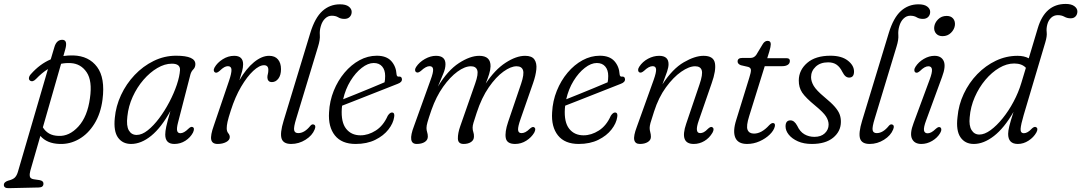

<svg xmlns="http://www.w3.org/2000/svg" viewBox="-99 -742 5637 1001"><path d="M88.5 -330Q71.5 -312.5 58 -321.5Q50.5 -326.5 52 -336.5Q53.5 -346.5 62.5 -356Q109 -408.5 165.5 -432.5L184 -494.5Q195 -534.5 225.5 -534.5Q255 -534.5 241.5 -485.5L231.5 -450Q256 -453.5 283 -453Q364.5 -450.5 407.2 -393Q450 -335.5 435.5 -223Q426 -149.5 393.2 -96.8Q360.5 -44 313 -16.8Q265.5 10.5 212 8.5Q145.5 6.5 111.5 -33.5L59 148.5Q54.5 165 56.5 177.2Q58.5 189.5 76.5 192.5L107 197Q127.5 200.5 127.5 215Q128 235 103 235.5L-54 239Q-79 239.5 -79 221.5Q-79 207.5 -57 200Q-32.5 194 -22.2 184.2Q-12 174.5 -6 155L151 -382Q119.5 -362.5 88.5 -330ZM206 -33.5Q262 -30.5 309.5 -82.2Q357 -134 370 -230.5Q383 -320.5 352.8 -365.2Q322.5 -410 270 -413Q244 -414.5 219.5 -409.5L124.5 -78Q137 -57.5 156.8 -46Q176.5 -34.5 206 -33.5Z M829 -102.5Q821.5 -73.5 824.5 -60.5Q827.5 -47.5 841.5 -47.5Q860 -47.5 883.5 -71Q897 -84 905.5 -79.5Q918 -74 907 -50.5Q893.5 -25 867.5 -8.2Q841.5 8.5 810 8.5Q762.5 8.5 762.5 -40.5Q762.5 -57 767.8 -82Q773 -107 789.5 -163.5Q742 -77 689.5 -34.2Q637 8.5 584.5 8.5Q540 8.5 516.2 -24.8Q492.5 -58 499.5 -127Q505 -188.5 532 -246.5Q559 -304.5 602.8 -350.8Q646.5 -397 702 -424.2Q757.5 -451.5 819 -451.5Q921.5 -451.5 919.5 -406Q919 -390.5 908.8 -380.2Q898.5 -370 894 -354.5ZM565 -135Q559 -85.5 572.8 -62Q586.5 -38.5 613.5 -38.5Q641 -38.5 671.2 -62.5Q701.5 -86.5 730.8 -125.5Q760 -164.5 784 -210.2Q808 -256 822.8 -300Q837.5 -344 839.5 -377Q841 -410 797 -410Q759.5 -410 721 -387.2Q682.5 -364.5 649 -325.8Q615.5 -287 593 -237.8Q570.5 -188.5 565 -135Z M1024.5 -363.5Q1018 -365.5 1016 -372.8Q1014 -380 1019.5 -390Q1033.5 -415 1062 -433Q1090.5 -451 1122 -451Q1168.5 -451 1168.5 -406.5Q1168.5 -390.5 1163 -369.8Q1157.5 -349 1149 -323.5Q1184.5 -384.5 1225.2 -417.8Q1266 -451 1304 -451Q1334.5 -451 1350.2 -432.2Q1366 -413.5 1366 -381.5Q1366 -350 1352.2 -332Q1338.5 -314 1318.5 -314Q1306.5 -314 1300.8 -321Q1295 -328 1295 -338.5Q1295 -347.5 1297.5 -356.2Q1300 -365 1300 -377.5Q1300 -402 1277.5 -402Q1253 -402 1221.2 -372.5Q1189.5 -343 1158.2 -290Q1127 -237 1104.5 -166.5Q1091.5 -126.5 1087.2 -106.8Q1083 -87 1083 -73.5Q1083 -57 1091 -47.5Q1099 -38 1099 -27.5Q1099 -11.5 1080.2 -1.5Q1061.5 8.5 1035.5 8.5Q1007 8.5 1002.2 -14Q997.5 -36.5 1016 -88L1095 -320.5Q1108.5 -360 1107.8 -378.5Q1107 -397 1089 -397Q1080 -397 1070 -391.5Q1060 -386 1046 -372.5Q1032 -360.5 1024.5 -363.5Z M1673.5 -719.5Q1704 -719.5 1719.2 -707.8Q1734.5 -696 1734.5 -680Q1734.5 -664.5 1724.5 -654Q1714.5 -643.5 1696.5 -643.5Q1677.5 -643.5 1664.2 -651.8Q1651 -660 1630.5 -660Q1611 -660 1595.8 -645.2Q1580.5 -630.5 1573.5 -605.5Q1566.5 -582 1568.5 -558.8Q1570.5 -535.5 1559 -498.5L1445.5 -124Q1431.5 -79 1434.5 -63.5Q1437.5 -48 1456 -48Q1488.5 -48 1519 -86Q1527.5 -96 1536 -93Q1550.5 -88.5 1541.5 -67Q1529 -35.5 1494 -13.5Q1459 8.5 1419 8.5Q1378 8.5 1369 -19.8Q1360 -48 1379.5 -112L1519 -571Q1543 -649.5 1581.8 -684.5Q1620.5 -719.5 1673.5 -719.5Z M1956 -132Q1951.5 -99.5 1926.2 -67Q1901 -34.5 1857.5 -13Q1814 8.5 1755 8.5Q1682.5 8.5 1647 -36Q1611.5 -80.5 1616.5 -156.5Q1619.5 -215.5 1641 -268.8Q1662.5 -322 1697.2 -363.2Q1732 -404.5 1775.2 -428Q1818.5 -451.5 1865.5 -451.5Q1915.5 -451.5 1940.8 -423.8Q1966 -396 1968.5 -354Q1970 -341.5 1980 -342.5Q1995 -344.5 1996.5 -330Q1998 -313.5 1974.5 -305Q1944 -293 1904 -277.2Q1864 -261.5 1822.2 -245Q1780.5 -228.5 1744 -214.2Q1707.5 -200 1684.5 -191Q1683.5 -183.5 1683 -175.5Q1678.5 -105 1705.5 -70.8Q1732.5 -36.5 1780.5 -36.5Q1821 -36.5 1860.2 -61.5Q1899.5 -86.5 1922.5 -138.5Q1934 -156 1945 -155.5Q1960 -154.5 1956 -132ZM1849.5 -413.5Q1819.5 -413.5 1787 -388.2Q1754.5 -363 1728.2 -320.2Q1702 -277.5 1690 -224.5Q1717 -235 1755 -250.5Q1793 -266 1833.2 -282.5Q1873.5 -299 1906 -313Q1909 -326 1909 -346Q1909 -377 1893.5 -395.2Q1878 -413.5 1849.5 -413.5Z M2300.5 -84 2378.5 -307Q2396 -356.5 2389 -376.5Q2382 -396.5 2356 -396.5Q2324.5 -396.5 2286 -368.5Q2247.5 -340.5 2211.2 -289.5Q2175 -238.5 2150.5 -169Q2135 -124 2129.8 -105.2Q2124.5 -86.5 2124.5 -74.5Q2124.5 -63.5 2128 -52.8Q2131.5 -42 2131.5 -30Q2131.5 -12 2115.5 -1.8Q2099.5 8.5 2073.5 8.5Q2023.5 8.5 2059.5 -85L2146 -325.5Q2160.5 -364.5 2159 -380.8Q2157.5 -397 2140.5 -397Q2121.5 -397 2095 -372Q2080.5 -360.5 2072.5 -365Q2066 -367.5 2065.2 -375.8Q2064.5 -384 2070.5 -393Q2087 -418 2116.2 -434.5Q2145.5 -451 2174 -451Q2223.5 -451 2223.5 -407.5Q2223.5 -384.5 2212 -357.8Q2200.5 -331 2184 -290.5Q2235 -375 2293.5 -413Q2352 -451 2399.5 -451Q2459.5 -451 2458.5 -396Q2458 -378 2451.2 -356Q2444.5 -334 2433.5 -306.5Q2481.5 -379 2537 -415Q2592.5 -451 2638.5 -451Q2674 -451 2687.2 -431.8Q2700.5 -412.5 2697.2 -380.2Q2694 -348 2680.5 -309.5L2615 -121.5Q2601 -82 2602 -65Q2603 -48 2620 -48Q2629.5 -48 2639.8 -53Q2650 -58 2664 -71.5Q2677.5 -83 2684.5 -79Q2698 -72.5 2686 -50Q2671.5 -25.5 2644.8 -8.5Q2618 8.5 2586.5 8.5Q2544 8.5 2538 -22Q2532 -52.5 2550 -106L2618 -306Q2634.5 -355 2627.8 -375.8Q2621 -396.5 2594 -396.5Q2564.5 -396.5 2525.8 -368.8Q2487 -341 2449.5 -287Q2412 -233 2386 -153.5Q2374 -117.5 2369.5 -102Q2365 -86.5 2365 -76.5Q2365 -63.5 2368.8 -53Q2372.5 -42.5 2372 -30Q2372 -12 2357 -1.8Q2342 8.5 2318 8.5Q2289 8.5 2288.2 -19.2Q2287.5 -47 2300.5 -84Z M3119 -132Q3114.5 -99.5 3089.2 -67Q3064 -34.5 3020.5 -13Q2977 8.5 2918 8.5Q2845.5 8.5 2810 -36Q2774.5 -80.5 2779.5 -156.5Q2782.5 -215.5 2804 -268.8Q2825.5 -322 2860.2 -363.2Q2895 -404.5 2938.2 -428Q2981.5 -451.5 3028.5 -451.5Q3078.5 -451.5 3103.8 -423.8Q3129 -396 3131.5 -354Q3133 -341.5 3143 -342.5Q3158 -344.5 3159.5 -330Q3161 -313.5 3137.5 -305Q3107 -293 3067 -277.2Q3027 -261.5 2985.2 -245Q2943.5 -228.5 2907 -214.2Q2870.5 -200 2847.5 -191Q2846.5 -183.5 2846 -175.5Q2841.5 -105 2868.5 -70.8Q2895.5 -36.5 2943.5 -36.5Q2984 -36.5 3023.2 -61.5Q3062.5 -86.5 3085.5 -138.5Q3097 -156 3108 -155.5Q3123 -154.5 3119 -132ZM3012.5 -413.5Q2982.5 -413.5 2950 -388.2Q2917.5 -363 2891.2 -320.2Q2865 -277.5 2853 -224.5Q2880 -235 2918 -250.5Q2956 -266 2996.2 -282.5Q3036.5 -299 3069 -313Q3072 -326 3072 -346Q3072 -377 3056.5 -395.2Q3041 -413.5 3012.5 -413.5Z M3235 -364.5Q3228.5 -367.5 3228 -376.2Q3227.5 -385 3234 -394.5Q3251 -420.5 3279.5 -435.8Q3308 -451 3337.5 -451Q3386.5 -451 3386.5 -407.5Q3386.5 -391.5 3379 -369Q3371.5 -346.5 3354.5 -302Q3407.5 -383.5 3465.8 -417.2Q3524 -451 3569 -451Q3621 -451 3628.2 -413.2Q3635.5 -375.5 3611 -307L3544 -113.5Q3521 -48 3551.5 -48Q3560.5 -48 3570 -52.8Q3579.5 -57.5 3593 -71.5Q3606.5 -83.5 3614 -79Q3627.5 -72 3615.5 -50Q3599 -22 3573.2 -6.8Q3547.5 8.5 3518 8.5Q3442.5 8.5 3478.5 -97L3548 -302Q3566 -354.5 3559.5 -375.5Q3553 -396.5 3525 -396.5Q3493.5 -396.5 3452.5 -368Q3411.5 -339.5 3373 -286.8Q3334.5 -234 3311 -160.5Q3296.5 -117 3292.2 -100.8Q3288 -84.5 3288 -75Q3288 -64 3291.2 -52.8Q3294.5 -41.5 3294.5 -28.5Q3294.5 -11.5 3278.2 -1.5Q3262 8.5 3237 8.5Q3212.5 8.5 3207.8 -12.2Q3203 -33 3221 -80.5L3309 -325.5Q3323 -365 3321.5 -381Q3320 -397 3303.5 -397Q3284 -397 3259 -373Q3244 -360 3235 -364.5Z M3802.5 -393 3763.5 -402Q3746.5 -408.5 3746.5 -421.5Q3746.5 -440 3771.5 -440H3814Q3832 -440 3843.5 -455.5L3878.5 -513.5Q3888.5 -529 3903 -529Q3919.5 -529 3919.5 -511.5Q3919.5 -499.5 3912 -474L3901 -438.5H4002.5Q4019 -438.5 4019 -424.5Q4019 -411 4008 -404Q3997 -397 3979.5 -397H3888L3807 -137Q3790.5 -85 3798.5 -65.2Q3806.5 -45.5 3832 -45.5Q3871.5 -45.5 3911 -89Q3923.5 -102 3932.5 -100.5Q3944 -99 3940.5 -82.5Q3935.5 -61.5 3914 -40.5Q3892.5 -19.5 3861.2 -5.5Q3830 8.5 3796 8.5Q3748.5 8.5 3734.5 -24.5Q3720.5 -57.5 3739.5 -117L3807.5 -337Q3816.5 -365 3816 -376.8Q3815.5 -388.5 3802.5 -393Z M4147 -28.5Q4181.5 -28.5 4201.2 -47.2Q4221 -66 4221 -92.5Q4221 -113.5 4207.5 -134.8Q4194 -156 4151.5 -191Q4101.5 -232 4083.2 -259.2Q4065 -286.5 4065.5 -323Q4066 -376.5 4109.2 -414Q4152.5 -451.5 4230.5 -451.5Q4288.5 -451.5 4321 -426.2Q4353.5 -401 4353.5 -369Q4353.5 -337.5 4328 -337.5Q4318 -337.5 4309.5 -344.2Q4301 -351 4292.5 -367.5Q4280.5 -392 4263 -404.5Q4245.5 -417 4218.5 -417Q4177.5 -417 4153.5 -394.2Q4129.5 -371.5 4129.5 -340Q4129.5 -318 4143.2 -294.5Q4157 -271 4199 -236Q4235 -206.5 4253.8 -184.8Q4272.5 -163 4279 -144.5Q4285.5 -126 4285 -105.5Q4284.5 -57 4244.8 -24.2Q4205 8.5 4133.5 8.5Q4091.5 8.5 4060.8 -5.2Q4030 -19 4013.2 -40Q3996.5 -61 3996.5 -83Q3996.5 -114.5 4022 -114.5Q4042.5 -114.5 4057.5 -86Q4071.5 -55.5 4094.8 -42Q4118 -28.5 4147 -28.5Z M4689.5 -719.5Q4720 -719.5 4735.2 -707.8Q4750.5 -696 4750.5 -680Q4750.5 -664.5 4740.5 -654Q4730.5 -643.5 4712.5 -643.5Q4693.5 -643.5 4680.2 -651.8Q4667 -660 4646.5 -660Q4627 -660 4611.8 -645.2Q4596.5 -630.5 4589.5 -605.5Q4582.5 -582 4584.5 -558.8Q4586.5 -535.5 4575 -498.5L4461.5 -124Q4447.5 -79 4450.5 -63.5Q4453.5 -48 4472 -48Q4504.5 -48 4535 -86Q4543.5 -96 4552 -93Q4566.5 -88.5 4557.5 -67Q4545 -35.5 4510 -13.5Q4475 8.5 4435 8.5Q4394 8.5 4385 -19.8Q4376 -48 4395.5 -112L4535 -571Q4559 -649.5 4597.8 -684.5Q4636.5 -719.5 4689.5 -719.5Z M4815 -553.5Q4793.5 -553.5 4781.5 -567Q4769.5 -580.5 4771.5 -601Q4774 -623.5 4791.8 -641.2Q4809.5 -659 4836.5 -659Q4858.5 -659 4870 -645.5Q4881.5 -632 4879.5 -611Q4877 -589 4859.2 -571.2Q4841.5 -553.5 4815 -553.5ZM4729.5 -114.5Q4716 -78.5 4718.2 -62.8Q4720.5 -47 4737.5 -47Q4746 -47 4756.2 -52.2Q4766.5 -57.5 4780 -70.5Q4794 -83 4802 -78.5Q4808 -76 4808.5 -67.5Q4809 -59 4802.5 -48Q4788 -23.5 4761 -7.5Q4734 8.5 4704.5 8.5Q4668.5 8.5 4655.8 -18.5Q4643 -45.5 4664 -100.5L4748 -327.5Q4761.5 -363.5 4759.8 -380Q4758 -396.5 4741 -396.5Q4722 -396.5 4697.5 -372Q4691 -366.5 4685.5 -364Q4680 -361.5 4674.5 -364Q4668.5 -367 4668 -375.5Q4667.5 -384 4674 -394Q4689.5 -418.5 4717.2 -434.8Q4745 -451 4773 -451Q4808.5 -451 4821 -423.8Q4833.5 -396.5 4812.5 -341Z M5304 -51Q5290 -26 5263.5 -8.8Q5237 8.5 5207.5 8.5Q5157 8.5 5157 -44Q5157 -59 5162.8 -83.2Q5168.5 -107.5 5185 -158.5Q5136.5 -74.5 5083 -33Q5029.5 8.5 4978 8.5Q4932.5 8.5 4908.5 -26.2Q4884.5 -61 4893 -131.5Q4898.5 -195.5 4925.8 -253.2Q4953 -311 4996.2 -355.5Q5039.5 -400 5093.2 -425.5Q5147 -451 5206 -451Q5240.5 -451 5264.5 -438L5311.5 -595Q5349 -721.5 5457 -721.5Q5486.5 -721.5 5502.2 -709.8Q5518 -698 5518 -682.5Q5518 -667 5508.8 -656.8Q5499.5 -646.5 5483 -646.5Q5465 -646.5 5450.2 -654.8Q5435.5 -663 5416 -663Q5395.5 -663 5381.2 -649.5Q5367 -636 5361.5 -615.5Q5355.5 -594 5358 -573.8Q5360.5 -553.5 5350.5 -520.5L5238 -142Q5223.5 -93 5222 -70.2Q5220.5 -47.5 5239.5 -47.5Q5258.5 -47.5 5281 -72Q5285.5 -76.5 5291.5 -79.2Q5297.5 -82 5302.5 -79Q5315.5 -72.5 5304 -51ZM4956.5 -130.5Q4952 -87.5 4966.2 -64Q4980.5 -40.5 5007 -40.5Q5034 -40.5 5065.5 -63.5Q5097 -86.5 5128.2 -125Q5159.5 -163.5 5185.2 -211.8Q5211 -260 5226 -310.5L5249.5 -388.5Q5228.5 -411 5188.5 -411Q5149.5 -411 5110.5 -388Q5071.5 -365 5038.2 -325.5Q5005 -286 4983 -235.8Q4961 -185.5 4956.5 -130.5Z"/></svg>

Font: Fraunces 72pt SuperSoft Light
Style: Italic
Weight: 300
Italic angle: -16°
Version: Version 1.000;[b76b70a41]